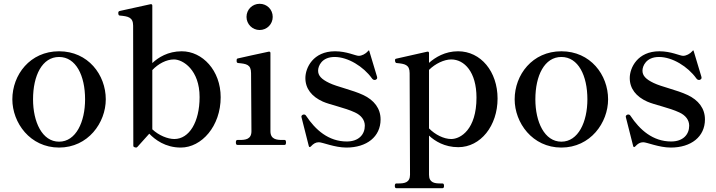

<svg xmlns="http://www.w3.org/2000/svg" viewBox="-20 -763 3772 1011"><path d="M291 14C444 14 537 -117 537 -240C537 -369 444 -493 291 -493C138 -493 45 -369 45 -240C45 -117 138 14 291 14ZM291 -17C202 -17 154 -121 154 -240C154 -365 202 -463 291 -463C380 -463 428 -365 428 -240C428 -121 380 -17 291 -17Z M937 -493C864 -493 813 -460 782 -431V-734C782 -739 778 -742 773 -741L614 -706C611 -705 607 -705 605 -702C603 -701 603 -699 603 -696V-691C604 -685 605 -681 612 -681C653 -677 681 -673 681 -628L682 4C682 10 685 11 691 13C694 14 695 14 697 14C699 14 701 13 704 10C708 6 744 -35 766 -59C796 -28 850 14 932 14C1042 14 1142 -99 1142 -251C1142 -392 1046 -493 937 -493ZM898 -31C863 -31 816 -50 782 -82V-394C813 -427 856 -450 896 -450C944 -450 1031 -394 1031 -252C1031 -120 976 -31 898 -31Z M1347 -605C1386 -605 1416 -636 1416 -674C1416 -713 1386 -743 1347 -743C1309 -743 1278 -713 1278 -674C1278 -636 1309 -605 1347 -605ZM1479 0C1484 0 1486 -5 1486 -13C1486 -21 1484 -26 1479 -26H1467C1437 -26 1404 -29 1404 -72V-484C1404 -489 1401 -492 1395 -491C1362 -484 1242 -458 1231 -455C1226 -453 1226 -450 1226 -444C1226 -438 1226 -431 1235 -431C1276 -427 1302 -424 1302 -378L1304 -72C1304 -29 1272 -26 1241 -26H1230C1224 -26 1222 -21 1222 -13C1222 -5 1224 0 1230 0Z M1617 8C1630 -6 1642 -14 1659 -14C1678 -14 1742 14 1804 14C1911 14 1984 -43 1984 -134C1984 -192 1950 -236 1892 -263C1837 -289 1755 -306 1714 -326C1672 -346 1655 -365 1655 -391C1655 -415 1674 -463 1742 -463C1813 -463 1894 -412 1938 -351C1940 -348 1942 -346 1945 -344C1947 -343 1950 -342 1952 -342C1954 -342 1956 -342 1958 -343C1964 -346 1966 -349 1966 -353C1966 -354 1966 -357 1965 -360C1961 -374 1934 -464 1925 -493C1924 -499 1921 -499 1918 -494C1905 -479 1885 -469 1869 -469C1852 -469 1806 -493 1744 -493C1629 -493 1588 -406 1588 -352C1588 -296 1622 -254 1680 -228C1718 -211 1796 -196 1849 -171C1882 -156 1901 -131 1901 -101C1901 -55 1869 -18 1806 -18C1710 -18 1641 -79 1592 -153C1589 -158 1585 -160 1581 -160C1579 -160 1577 -160 1575 -159C1570 -157 1567 -153 1567 -149L1568 -144L1606 6C1608 13 1612 13 1617 8Z M2392 -493C2323 -493 2272 -461 2239 -432V-484C2239 -489 2236 -492 2230 -491C2197 -484 2077 -457 2066 -454C2061 -453 2060 -450 2060 -446C2060 -441 2061 -431 2069 -431C2111 -427 2137 -423 2137 -378L2139 157C2139 199 2109 203 2078 203H2067C2061 203 2059 208 2059 216C2059 223 2061 228 2067 228H2310C2316 228 2318 223 2318 216C2318 208 2316 203 2310 203H2299C2268 203 2239 199 2239 157V-49C2270 -20 2321 12 2393 12C2511 12 2600 -101 2600 -244C2600 -386 2512 -493 2392 -493ZM2356 -31C2317 -31 2271 -54 2239 -87V-395C2272 -428 2319 -450 2356 -450C2425 -450 2489 -384 2489 -249C2489 -81 2405 -31 2356 -31Z M2936 14C3089 14 3182 -117 3182 -240C3182 -369 3089 -493 2936 -493C2783 -493 2690 -369 2690 -240C2690 -117 2783 14 2936 14ZM2936 -17C2847 -17 2799 -121 2799 -240C2799 -365 2847 -463 2936 -463C3025 -463 3073 -365 3073 -240C3073 -121 3025 -17 2936 -17Z M3325 8C3338 -6 3350 -14 3367 -14C3386 -14 3450 14 3512 14C3619 14 3692 -43 3692 -134C3692 -192 3658 -236 3600 -263C3545 -289 3463 -306 3422 -326C3380 -346 3363 -365 3363 -391C3363 -415 3382 -463 3450 -463C3521 -463 3602 -412 3646 -351C3648 -348 3650 -346 3653 -344C3655 -343 3658 -342 3660 -342C3662 -342 3664 -342 3666 -343C3672 -346 3674 -349 3674 -353C3674 -354 3674 -357 3673 -360C3669 -374 3642 -464 3633 -493C3632 -499 3629 -499 3626 -494C3613 -479 3593 -469 3577 -469C3560 -469 3514 -493 3452 -493C3337 -493 3296 -406 3296 -352C3296 -296 3330 -254 3388 -228C3426 -211 3504 -196 3557 -171C3590 -156 3609 -131 3609 -101C3609 -55 3577 -18 3514 -18C3418 -18 3349 -79 3300 -153C3297 -158 3293 -160 3289 -160C3287 -160 3285 -160 3283 -159C3278 -157 3275 -153 3275 -149L3276 -144L3314 6C3316 13 3320 13 3325 8Z"/></svg>

Font: Shippori Mincho OTF SemiBold
Style: Regular
Weight: 600
Designer: FONTDASU
Foundry: FONTDASU / Google Inc. / but / Adobe
Version: Version 3.300;hotconv 1.0.109;makeotfexe 2.5.65596